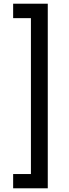

<svg xmlns="http://www.w3.org/2000/svg" viewBox="-20 -852 373 1037"><path d="M51 88V165H238V-832H51V-754H147V88Z"/></svg>

Font: Noto Sans Devanagari Condensed Medium
Style: Regular
Weight: 500
Width: 3
Designer: Jelle Bosma - Monotype Design Team
Foundry: Monotype Imaging Inc.
Version: Version 2.004